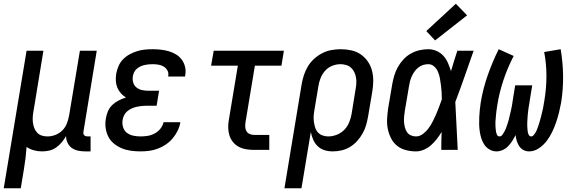

<svg xmlns="http://www.w3.org/2000/svg" viewBox="-48 -801 3068 1026"><path d="M-28 205 94 -530H184L131 -207Q128 -192 127 -176Q126 -160 128 -145Q130 -130 135.5 -116Q141 -102 151 -91.5Q161 -81 175.5 -76.5Q190 -72 206 -72Q227 -72 248 -80Q269 -88 285 -104Q301 -120 309 -140.5Q317 -161 321 -182L379 -530H469L398 -98Q397 -93 397.5 -88Q398 -83 401.5 -79Q405 -75 410 -73.5Q415 -72 420 -72H436V8H407Q387 8 368.5 4Q350 0 335.5 -10.5Q321 -21 313 -38Q305 -55 305 -74Q295 -56 281.5 -40Q268 -24 251.5 -12.5Q235 -1 215.5 3.5Q196 8 177 8Q154 8 132.5 2Q111 -4 94 -16Q92 14 88.5 43.5Q85 73 80 102L63 205Z M703 8Q677 8 651.5 4.5Q626 1 603 -8.5Q580 -18 561 -33.5Q542 -49 531 -70.5Q520 -92 516.5 -117.5Q513 -143 518 -169Q521 -189 529.5 -208Q538 -227 553 -241Q568 -255 587 -264.5Q606 -274 625 -280Q610 -289 598 -302.5Q586 -316 579 -333Q572 -350 571 -369Q570 -388 573 -407Q577 -428 585.5 -448Q594 -468 609.5 -484Q625 -500 644.5 -510.5Q664 -521 684.5 -527.5Q705 -534 726 -536Q747 -538 768 -538Q790 -538 812 -535.5Q834 -533 854.5 -527Q875 -521 893 -510Q911 -499 923.5 -482Q936 -465 941 -443.5Q946 -422 942 -400Q942 -398 941.5 -396Q941 -394 941 -392H851Q851 -393 851 -394Q851 -395 851 -396Q854 -411 846.5 -424.5Q839 -438 826.5 -445.5Q814 -453 798.5 -455.5Q783 -458 768 -458Q757 -458 746 -457Q735 -456 724 -453.5Q713 -451 702.5 -446Q692 -441 683 -433.5Q674 -426 669 -415.5Q664 -405 662 -394Q659 -376 664 -359.5Q669 -343 682 -333Q695 -323 711.5 -319.5Q728 -316 746 -316H802L789 -236H733Q720 -236 707 -234.5Q694 -233 681 -230Q668 -227 655 -221Q642 -215 631.5 -206Q621 -197 615 -184.5Q609 -172 607 -159Q604 -139 610 -120.5Q616 -102 630.5 -91Q645 -80 664 -76Q683 -72 703 -72Q722 -72 741 -75Q760 -78 778 -87.5Q796 -97 809 -113Q822 -129 826 -148H916Q912 -125 901.5 -103Q891 -81 875 -62Q859 -43 838.5 -29Q818 -15 795 -6.5Q772 2 749 5Q726 8 703 8Z M1310 0Q1288 0 1267 -3.5Q1246 -7 1228 -16.5Q1210 -26 1197 -42Q1184 -58 1178 -77.5Q1172 -97 1171.5 -118.5Q1171 -140 1175 -161L1223 -450H1080L1094 -530H1469L1456 -450H1314L1264 -148Q1262 -136 1262.5 -123Q1263 -110 1269 -100Q1275 -90 1286 -85Q1297 -80 1310 -80H1391V0Z M1472 205 1564 -351Q1568 -375 1576 -399.5Q1584 -424 1597.5 -446.5Q1611 -469 1631 -487Q1651 -505 1674.5 -517Q1698 -529 1723 -533.5Q1748 -538 1773 -538Q1801 -538 1829 -532Q1857 -526 1879.5 -510.5Q1902 -495 1917.5 -472.5Q1933 -450 1940 -423Q1947 -396 1946.5 -367Q1946 -338 1941 -309L1919 -179Q1915 -156 1908.5 -133Q1902 -110 1890 -88.5Q1878 -67 1861 -48Q1844 -29 1822.5 -16Q1801 -3 1777.5 2.5Q1754 8 1730 8Q1707 8 1686 1.5Q1665 -5 1649.5 -20Q1634 -35 1625.5 -55Q1617 -75 1613 -96L1563 205ZM1706 -72Q1729 -72 1752 -81Q1775 -90 1792 -107.5Q1809 -125 1818 -147.5Q1827 -170 1831 -193L1852 -323Q1855 -338 1856 -354.5Q1857 -371 1854.5 -386Q1852 -401 1845.5 -415Q1839 -429 1828 -439Q1817 -449 1802 -453.5Q1787 -458 1771 -458Q1749 -458 1726.5 -449Q1704 -440 1688.5 -422Q1673 -404 1664.5 -382Q1656 -360 1653 -338L1633 -218Q1630 -202 1628.5 -185Q1627 -168 1629 -152.5Q1631 -137 1635.5 -121.5Q1640 -106 1650 -94.5Q1660 -83 1675 -77.5Q1690 -72 1706 -72Z M2175 8Q2147 8 2120.5 1Q2094 -6 2074 -22Q2054 -38 2042 -61.5Q2030 -85 2024.5 -111Q2019 -137 2020.5 -165Q2022 -193 2026 -221L2048 -351Q2052 -374 2059 -397.5Q2066 -421 2078 -442.5Q2090 -464 2107.5 -483Q2125 -502 2147 -514.5Q2169 -527 2193 -532.5Q2217 -538 2241 -538Q2264 -538 2285.5 -528.5Q2307 -519 2322 -502Q2337 -485 2346 -464Q2355 -443 2362 -421Q2370 -448 2378.5 -475.5Q2387 -503 2396 -530H2483Q2459 -462 2435 -393Q2411 -324 2385 -256Q2389 -192 2391.5 -128Q2394 -64 2398 0H2310Q2310 -24 2310.5 -48Q2311 -72 2312 -96Q2300 -76 2286 -58Q2272 -40 2255 -25Q2238 -10 2217 -1Q2196 8 2175 8ZM2175 -72Q2195 -72 2213 -86Q2231 -100 2243.5 -117.5Q2256 -135 2265.5 -154Q2275 -173 2283.5 -192.5Q2292 -212 2299 -231.5Q2306 -251 2313 -270Q2313 -289 2312 -307.5Q2311 -326 2308.5 -344.5Q2306 -363 2303 -381Q2300 -399 2293 -416Q2286 -433 2272.5 -445.5Q2259 -458 2241 -458Q2226 -458 2212 -453.5Q2198 -449 2186.5 -439.5Q2175 -430 2166.5 -418Q2158 -406 2152 -392.5Q2146 -379 2142.5 -365Q2139 -351 2137 -337L2115 -207Q2113 -193 2111.5 -178Q2110 -163 2111 -149Q2112 -135 2115.5 -121Q2119 -107 2126.5 -95.5Q2134 -84 2147 -78Q2160 -72 2175 -72ZM2277 -585 2230 -635 2388 -781 2448 -719Z M2605 8Q2586 8 2569 -1.5Q2552 -11 2541.5 -26Q2531 -41 2525 -59Q2519 -77 2516 -96.5Q2513 -116 2512.5 -135.5Q2512 -155 2513 -175Q2514 -195 2516 -215Q2518 -235 2521 -254Q2527 -291 2536.5 -327.5Q2546 -364 2558.5 -399.5Q2571 -435 2585.5 -469.5Q2600 -504 2617 -538L2697 -502Q2681 -471 2667.5 -439.5Q2654 -408 2643 -375Q2632 -342 2623.5 -308.5Q2615 -275 2610 -242Q2608 -232 2607 -223Q2606 -214 2604.5 -205Q2603 -196 2602.5 -187Q2602 -178 2601 -169Q2600 -160 2599.5 -150.5Q2599 -141 2599.5 -132Q2600 -123 2600.5 -114.5Q2601 -106 2602.5 -97.5Q2604 -89 2608 -80.5Q2612 -72 2621 -72Q2630 -72 2636 -80Q2642 -88 2646.5 -96Q2651 -104 2654.5 -112.5Q2658 -121 2660.5 -129Q2663 -137 2666 -145.5Q2669 -154 2671 -162.5Q2673 -171 2675 -179.5Q2677 -188 2679 -196.5Q2681 -205 2683 -213.5Q2685 -222 2686.5 -230.5Q2688 -239 2689.5 -247.5Q2691 -256 2692 -265L2705 -345H2796L2783 -265Q2782 -256 2780.5 -247.5Q2779 -239 2777.5 -230.5Q2776 -222 2775 -213.5Q2774 -205 2773 -196.5Q2772 -188 2771.5 -179.5Q2771 -171 2770.5 -162.5Q2770 -154 2769.5 -145.5Q2769 -137 2769.5 -128.5Q2770 -120 2770.5 -111.5Q2771 -103 2772.5 -95Q2774 -87 2778 -79.5Q2782 -72 2791 -72Q2798 -72 2803.5 -78.5Q2809 -85 2813 -91.5Q2817 -98 2820 -105Q2823 -112 2825.5 -119.5Q2828 -127 2830.5 -134Q2833 -141 2835 -148Q2837 -155 2839 -162.5Q2841 -170 2843 -177Q2845 -184 2846.5 -191.5Q2848 -199 2850 -206Q2852 -213 2853.5 -220.5Q2855 -228 2856 -235Q2857 -242 2858.5 -249.5Q2860 -257 2861 -264Q2872 -330 2872 -395Q2872 -460 2860 -523L2948 -538Q2960 -468 2961 -397.5Q2962 -327 2951 -255Q2946 -228 2939.5 -201Q2933 -174 2924 -148Q2915 -122 2903 -96.5Q2891 -71 2873.5 -48Q2856 -25 2831.5 -8.5Q2807 8 2779 8Q2763 8 2749 0.5Q2735 -7 2726.5 -20Q2718 -33 2713.5 -48Q2709 -63 2707 -79Q2699 -63 2689.5 -48Q2680 -33 2667.5 -20Q2655 -7 2638.5 0.5Q2622 8 2605 8Z"/></svg>

Font: Iosevka Curly Medium Oblique
Style: Regular
Weight: 500
Italic angle: -9°
Monospace: yes
Designer: Belleve Invis
Foundry: Belleve Invis
Version: Version 11.1.0; ttfautohint (v1.8.3)